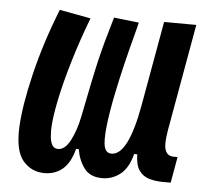

<svg xmlns="http://www.w3.org/2000/svg" viewBox="-44 -573 674 629"><g transform="rotate(5 293.0 -258.5)"><path d="M124 9.8Q81.1 9.8 53.5 -22.7Q25.9 -55.2 29.3 -133.3Q32.7 -204.1 57.9 -309.1Q83 -414.1 127.9 -527.3L230.5 -508.3Q202.1 -434.1 180.7 -362.3Q159.2 -290.5 147 -231.2Q134.8 -171.9 133.8 -133.8Q133.8 -123.5 135 -109.1Q136.2 -94.7 142.3 -83.7Q148.4 -72.8 161.6 -72.8Q184.6 -72.8 201.9 -106Q219.2 -139.2 228.5 -185.1Q242.2 -253.9 251.2 -297.9Q260.3 -341.8 267.8 -373.8Q275.4 -405.8 284.4 -438.5Q293.5 -471.2 307.1 -517.6L389.2 -508.3Q387.2 -498 377.2 -460.7Q367.2 -423.3 354.5 -371.3Q341.8 -319.3 330.6 -263.9Q319.3 -208.5 314 -162.1Q308.6 -112.3 314.2 -92.5Q319.8 -72.8 337.4 -72.8Q392.1 -72.8 421.9 -238.8L471.7 -517.6L577.6 -517.1L515.1 -165.5Q506.8 -118.7 513.7 -99.6Q520.5 -80.6 541.5 -80.6H554.2L539.1 4.9H514.6Q489.3 4.9 468.3 -1.2Q447.3 -7.3 434.8 -25.1Q422.4 -43 421.9 -78.1H411.6Q399.9 -31.7 373.5 -11Q347.2 9.8 314 9.8Q274.4 9.8 255.1 -15.6Q235.8 -41 229.5 -78.1H220.7Q208.5 -31.7 183.8 -11Q159.2 9.8 124 9.8Z"/></g></svg>

Font: Cascadia Mono
Style: Italic
Weight: 400
Italic angle: -10°
Monospace: yes
Designer: Aaron Bell
Foundry: Saja Typeworks
Version: Version 2404.023; ttfautohint (v1.8.4)